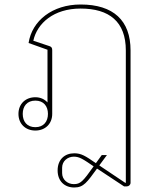

<svg xmlns="http://www.w3.org/2000/svg" viewBox="-20 -568 713 853"><path d="M310 265C352 265 367 241 411 181L419 186L531 260H544C552 260 560 253 560 244V-344C560 -477 484 -548 338 -548C213 -548 122 -476 107 -377L191 -347V-113C178 -127 160 -136 137 -136C94 -136 62 -107 62 -62C62 -17 94 12 137 12C180 12 212 -17 212 -62V-345C212 -355 209 -360 200 -363L128 -387C145 -465 219 -530 338 -530C465 -530 539 -472 539 -344V244H536L427 171C425 169 423 168 421 167L455 121H432L406 157C360 125 341 113 310 113C267 113 236 141 236 189C236 237 267 265 310 265ZM308 250C280 250 256 230 256 201V177C256 148 280 128 308 128C333 128 349 139 396 171C348 239 337 250 308 250ZM137 -3C100 -3 81 -28 81 -62C81 -96 100 -121 137 -121C174 -121 193 -96 193 -62C193 -28 174 -3 137 -3Z"/></svg>

Font: IBM Plex Thai Looped Thin
Style: Regular
Weight: 100
Designer: Mike Abbink, Paul van der Laan, Pieter van Rosmalen, Ben Mitchell, Mark Frömberg
Foundry: Bold Monday
Version: Version 1.0